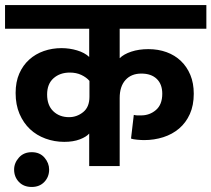

<svg xmlns="http://www.w3.org/2000/svg" viewBox="-30 -659 839 762"><path d="M26 14Q26 -12 45 -33.5Q64 -55 96 -55Q128 -55 146.5 -33.5Q165 -12 165 14Q165 43 146 63Q127 83 96 83Q64 83 45 63Q26 43 26 14ZM325 -338Q313 -352 293 -361.5Q273 -371 247 -371Q208 -371 182.5 -348.5Q157 -326 157 -284Q157 -241 181.5 -217.5Q206 -194 244 -194Q275 -194 300 -214Q325 -234 325 -275ZM445 0H324V-129Q313 -116 287 -106Q261 -96 225 -96Q186 -96 150.5 -109Q115 -122 89 -146.5Q63 -171 47.5 -207Q32 -243 32 -290Q32 -334 46.5 -367Q61 -400 86 -422.5Q111 -445 144 -456.5Q177 -468 214 -468Q246 -468 276 -459Q306 -450 324 -433V-545H-10V-639H789V-545H445V-428Q461 -444 491 -454Q521 -464 559 -464Q598 -464 631 -452Q664 -440 688 -417Q712 -394 725.5 -361.5Q739 -329 739 -287Q739 -241 723.5 -206.5Q708 -172 681 -149Q654 -126 618 -114.5Q582 -103 542 -103Q531 -103 514.5 -104.5Q498 -106 490 -109L501 -203Q509 -201 515 -201Q521 -201 530 -201Q564 -201 589 -222.5Q614 -244 614 -287Q614 -325 592 -346Q570 -367 531 -367Q491 -367 468 -341.5Q445 -316 445 -270Z"/></svg>

Font: Mukta
Style: Bold
Weight: 700
Designer: Girish Dalvi and Yashodeep Gholap
Foundry: Ek Type
Version: Version 2.538;PS 1.002;hotconv 16.6.51;makeotf.lib2.5.65220;